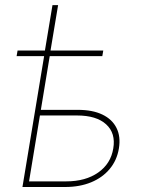

<svg xmlns="http://www.w3.org/2000/svg" viewBox="-20 -748 579 768"><path d="M46.4 -523.4 50.3 -545.9H393.1L389.2 -523.4ZM159.7 -545.9 189.9 -727.5H212.4L182.1 -545.9ZM133.8 -308.6H292Q350.1 -308.6 389.4 -289.8Q428.7 -271 446 -236.3Q463.4 -201.7 455.6 -154.3Q447.8 -106.9 418.9 -72.3Q390.1 -37.6 344.5 -18.8Q298.8 0 240.7 0H69.8L160.2 -545.9H182.6L96.2 -22.5H244.6Q322.3 -22.5 372.8 -57.9Q423.3 -93.3 433.1 -154.3Q443.4 -215.3 404.5 -250.7Q365.7 -286.1 288.1 -286.1H129.9Z"/></svg>

Font: Inter Thin
Style: Italic
Weight: 250
Italic angle: -9.3988°
Designer: Rasmus Andersson
Foundry: rsms
Version: Version 4.001;git-66647c0bb